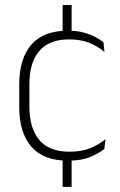

<svg xmlns="http://www.w3.org/2000/svg" viewBox="-20 -616 469 748"><path d="M259 -479.5H224V-596.5H259ZM259 112H224V-8H259ZM245 10Q150 10 102.5 -44.2Q55 -98.5 55 -199.5V-287.5Q55 -388.5 102.5 -442.5Q150 -496.5 245 -496.5Q278.5 -496.5 304.8 -489.5Q331 -482.5 350.5 -472.2Q370 -462 383 -451.5L387 -413.5Q363.5 -434 330 -448.2Q296.5 -462.5 248.5 -462.5Q172 -462.5 133.2 -417.5Q94.5 -372.5 94.5 -287V-200.5Q94.5 -116 133.2 -70.5Q172 -25 250 -25Q299.5 -25 333.5 -39.5Q367.5 -54 391 -74L386.5 -35.5Q366 -19 331.5 -4.5Q297 10 245 10Z"/></svg>

Font: Anek Latin ExtraLight
Style: Regular
Weight: 250
Designer: Yesha Goshar
Foundry: Ek Type
Version: Version 1.003